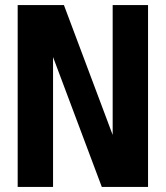

<svg xmlns="http://www.w3.org/2000/svg" viewBox="-20 -740 656 760"><path d="M50 0V-720H233L468 -94L426 -88V-720H566V0H383L148 -626L190 -632V0Z"/></svg>

Font: Instrument Sans SemiCondensed
Style: Bold
Weight: 700
Width: 4
Designer: Rodrigo Fuenzalida
Foundry: fragTYPE
Version: Version 1.000;gftools[0.9.28]